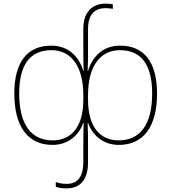

<svg xmlns="http://www.w3.org/2000/svg" viewBox="-20 -790 946 1060"><path d="M348 250C428 250 466 196 466 106V15C466 -27 466 -62 464 -112H466C488 -48 546 10 636 10C772 10 847 -91 847 -274C847 -445 777 -538 643 -538C546 -538 489 -475 466 -398H464C466 -441 466 -485 466 -528V-628C466 -708 500 -745 563 -745C580 -745 593 -743 603 -741V-766C594 -768 579 -770 564 -770C484 -770 440 -718 440 -631V-528C440 -485 440 -441 442 -398H440C417 -475 360 -538 263 -538C129 -538 59 -445 59 -274C59 -91 134 10 270 10C360 10 418 -48 440 -112H442C440 -62 440 -27 440 15V103C440 184 411 225 348 225C323 225 305 221 288 215V241C303 247 321 250 348 250ZM271 -15C153 -15 86 -101 86 -274C86 -434 147 -513 264 -513C377 -513 440 -418 440 -265V-240C440 -84 369 -15 271 -15ZM635 -15C537 -15 466 -84 466 -240V-265C466 -418 529 -513 642 -513C759 -513 820 -434 820 -274C820 -101 753 -15 635 -15Z"/></svg>

Font: Noto Sans Georgian Thin
Style: Regular
Weight: 100
Designer: Monotype Design Team, Akaki Razmadze
Foundry: Google LLC
Version: Version 2.005